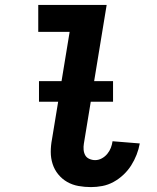

<svg xmlns="http://www.w3.org/2000/svg" viewBox="-20 -755 640 783"><path d="M351 8Q325 8 300 3.5Q275 -1 254 -13Q233 -25 217.5 -44Q202 -63 194.5 -86.5Q187 -110 187 -135.5Q187 -161 192 -187L264 -625H136V-735H415L322 -169Q320 -157 321 -144.5Q322 -132 327.5 -122Q333 -112 344.5 -107Q356 -102 368 -102Q382 -102 395 -109Q408 -116 417.5 -127.5Q427 -139 432 -152Q437 -165 439 -179L550 -170Q546 -147 537 -124Q528 -101 515 -80.5Q502 -60 483.5 -42.5Q465 -25 443 -13Q421 -1 397.5 3.5Q374 8 351 8ZM441 -340H139V-424H441Z"/></svg>

Font: Iosevka HT Extrabold Extended
Style: Italic
Weight: 800
Width: 7
Italic angle: -9°
Monospace: yes
Designer: Belleve Invis
Foundry: Belleve Invis
Version: Version 32.3.0; ttfautohint (v1.8.4)